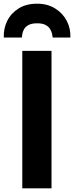

<svg xmlns="http://www.w3.org/2000/svg" viewBox="-26 -1018 400 1038"><path d="M94.5 0V-743H252.5V0ZM174.5 -998Q231 -998 272.2 -972.2Q313.5 -946.5 335 -905Q356.5 -863.5 354.5 -815H259Q258 -822 255.5 -834.8Q253 -847.5 245 -860.8Q237 -874 220.5 -883Q204 -892 175 -892Q145.5 -892 128.8 -883Q112 -874 104.5 -860.8Q97 -847.5 94.8 -834.8Q92.5 -822 92 -815H-5.5Q-7.5 -863.5 13 -905Q33.5 -946.5 74.5 -972.2Q115.5 -998 174.5 -998Z"/></svg>

Font: Koeln Type Sans
Style: Bold
Weight: 700
Designer: Eben Sorkin
Foundry: Eben Sorkin
Version: Version 2.001